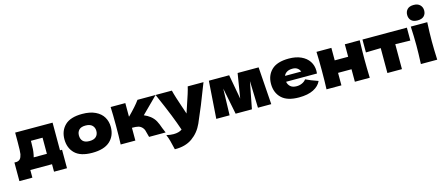

<svg xmlns="http://www.w3.org/2000/svg" viewBox="-61 -1635 6295 2702"><g transform="rotate(-15 3087.0 -284.0)"><path d="M664 -142H694V127H505V18H189V129H0V-142H33Q67 -147 84.5 -167Q102 -187 112 -233Q119 -269 119 -405V-546L664 -545ZM281 -142H473V-377H303V-347Q302 -289 300 -255.5Q298 -222 289 -175Q287 -164 281 -142Z M764 -275Q764 -400 844.5 -478Q925 -556 1096 -556Q1211 -556 1288.5 -518.5Q1366 -481 1403 -417.5Q1440 -354 1440 -275Q1440 -146 1354.5 -68Q1269 10 1096 10Q925 10 844.5 -68.5Q764 -147 764 -275ZM1229 -274Q1229 -323 1197 -354.5Q1165 -386 1100 -386Q1035 -386 1005 -355Q975 -324 975 -274Q975 -222 1005 -191Q1035 -160 1100 -160Q1165 -160 1197 -191Q1229 -222 1229 -274Z M2135 -72Q2156 -17 2165 0H1924Q1921 -7 1912 -44Q1904 -81 1896 -103.5Q1888 -126 1872 -143Q1847 -170 1816 -178Q1785 -186 1724 -186V0H1510Q1515 -114 1515 -273Q1515 -432 1510 -546H1724V-350H1728Q1847 -469 1901 -546H2165L1931 -313Q1983 -291 2021 -261Q2066 -225 2090 -180Q2114 -135 2135 -72Z M2863 -546 2840 -488Q2745 -235 2641 0Q2587 120 2485 192.5Q2383 265 2229 262Q2210 179 2197.5 132.5Q2185 86 2165 39Q2220 52 2268 52Q2346 52 2392 19Q2356 -88 2307 -211Q2258 -334 2165 -546H2402Q2414 -496 2435 -430Q2456 -364 2477 -303Q2483 -284 2496.5 -245.5Q2510 -207 2518 -181L2544 -260Q2619 -477 2633 -546Z M3666 -546 3704 0H3510L3498 -391L3422 0H3185L3108 -386L3097 0H2903L2941 -546H3237L3302 -189L3360 -546Z M4313 -250H3987Q3995 -206 4026.5 -178.5Q4058 -151 4116 -151Q4158 -151 4195 -167.5Q4232 -184 4254 -214Q4321 -181 4432 -143Q4401 -73 4319.5 -31.5Q4238 10 4107 10Q3937 10 3855.5 -68.5Q3774 -147 3774 -275Q3774 -400 3855 -478Q3936 -556 4107 -556Q4209 -556 4284 -522Q4359 -488 4399 -427.5Q4439 -367 4439 -289Q4439 -263 4437 -250ZM3994 -334H4230Q4218 -366 4191 -385.5Q4164 -405 4121 -405Q4071 -405 4039 -386Q4007 -367 3994 -334Z M5139 -546Q5134 -394 5134 -273Q5134 -152 5139 0H4922V-182H4726V0H4509Q4514 -114 4514 -273Q4514 -432 4509 -546H4726V-364H4922V-546Z M5826 -358Q5676 -362 5608 -363V0H5396V-363Q5329 -362 5179 -358V-546H5826Z M5876 -717Q5876 -766 5906.5 -798Q5937 -830 6000 -830Q6060 -830 6092 -797.5Q6124 -765 6124 -717Q6124 -667 6093 -636Q6062 -605 6000 -605Q5937 -605 5906.5 -636Q5876 -667 5876 -717ZM5884 0Q5891 -161 5891 -266Q5891 -391 5883 -546H6123Q6115 -397 6115 -266Q6115 -156 6122 0Z"/></g></svg>

Font: Mantou Sans
Style: Regular
Weight: 400
Designer: Mant0u / artakana
Foundry: Mant0u / artakana
Version: Version 1.001;October 22, 2023;FontCreator 14.0.0.2901 64-bi